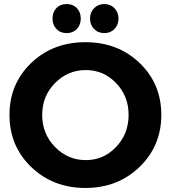

<svg xmlns="http://www.w3.org/2000/svg" viewBox="-20 -920 846 951"><path d="M380 -828Q380 -797 360.5 -776.5Q341 -756 310 -756Q279 -756 259.5 -776.5Q240 -797 240 -828Q240 -860 259.5 -880Q279 -900 310 -900Q341 -900 360.5 -880Q380 -860 380 -828ZM497 -900Q527 -900 547 -879.5Q567 -859 567 -828Q567 -797 547 -776.5Q527 -756 497 -756Q466 -756 446 -776.5Q426 -797 426 -828Q426 -859 446 -879.5Q466 -900 497 -900ZM27 -351Q27 -505 134.5 -608Q242 -711 403 -711Q564 -711 671.5 -608Q779 -505 779 -351Q779 -197 671 -93Q563 11 403 11Q243 11 135 -92.5Q27 -196 27 -351ZM405 -573Q316 -573 252.5 -508.5Q189 -444 189 -351Q189 -257 252.5 -192Q316 -127 405 -127Q493 -127 555 -192Q617 -257 617 -351Q617 -444 555 -508.5Q493 -573 405 -573Z"/></svg>

Font: Montserrat-Arabic SemiBold
Style: Regular
Weight: 600
Designer: Mohamed Gaber
Foundry: Kief Type Foundry
Version: Version 5.008;PS 005.008;hotconv 1.0.88;makeotf.lib2.5.64775